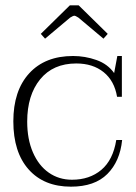

<svg xmlns="http://www.w3.org/2000/svg" viewBox="-20 -690 511 720"><path d="M133 -563 242 -670H275L384 -563L368 -545L274 -624Q263 -631 259 -631Q254 -631 243 -624L149 -545ZM30 -235Q30 -350 89.5 -415Q149 -480 254 -480Q299 -480 341.5 -465Q384 -450 408 -416L420 -480H437V-327H419Q409 -387 368.5 -419.5Q328 -452 266 -452Q179 -452 130.5 -392.5Q82 -333 82 -234Q82 -168 103.5 -118.5Q125 -69 163 -42.5Q201 -16 250 -16Q316 -16 360 -53Q404 -90 416 -165H438Q430 -85 382.5 -37.5Q335 10 246 10Q145 10 87.5 -54.5Q30 -119 30 -235Z"/></svg>

Font: Taviraj ExtraLight
Style: Regular
Weight: 200
Designer: Katatrad Team
Foundry: CadsonDemak
Version: Version 1.030